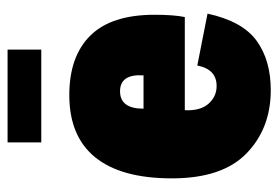

<svg xmlns="http://www.w3.org/2000/svg" viewBox="-134 -591 735 507"><g transform="rotate(-90 233.5 -337.5)"><path d="M451 -157Q431 -65 379.5 -27.5Q328 10 249 10Q148 10 82 -54Q16 -118 16 -251Q16 -385 71.5 -453.5Q127 -522 236 -522Q338 -522 393 -466.5Q448 -411 448 -297Q448 -246 442 -217H196Q194 -176 213 -154.5Q232 -133 260 -133Q304 -133 314 -184ZM200 -326H288Q292 -388 246 -388Q200 -388 200 -326ZM111 -685H356V-596H111Z"/></g></svg>

Font: Decalotype Black
Style: Regular
Weight: 900
Designer: Alfredo Marco Pradil
Foundry: Alfredo Marco Pradil
Version: Version 1.0